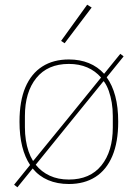

<svg xmlns="http://www.w3.org/2000/svg" viewBox="-20 -771 586 817"><path d="M54 26 40 15 108 -69Q86 -102 74.5 -148Q63 -194 63 -253Q63 -341 88 -399.5Q113 -458 160 -488Q207 -518 273 -518Q320 -518 358 -502.5Q396 -487 423 -457L492 -542L506 -531L434 -442Q458 -409 470.5 -362Q483 -315 483 -253Q483 -166 458 -107Q433 -48 386 -18Q339 12 273 12Q224 12 185 -4.5Q146 -21 119 -54ZM273 -7Q363 -7 411.5 -67Q460 -127 460 -229V-277Q460 -308 455.5 -334.5Q451 -361 443 -384Q435 -407 422 -425H420L273 -244L132 -70Q156 -40 191.5 -23.5Q227 -7 273 -7ZM273 -499Q183 -499 134.5 -439Q86 -379 86 -277V-229Q86 -201 90 -175Q94 -149 101.5 -127Q109 -105 120 -87H122L273 -272L410 -441Q386 -469 351.5 -484Q317 -499 273 -499ZM370 -739 255 -587 240 -597 351 -751Z"/></svg>

Font: IBM Plex Sans Thin
Style: Regular
Weight: 250
Designer: Mike Abbink, Paul van der Laan, Pieter van Rosmalen
Foundry: Bold Monday
Version: Version 3.201